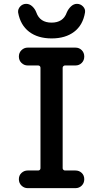

<svg xmlns="http://www.w3.org/2000/svg" viewBox="-20 -978 540 998"><path d="M74.2 -913.1Q72.3 -930.7 85 -944.3Q97.7 -958 116.2 -958Q133.8 -958 147.9 -944.8Q162.1 -931.6 168.9 -913.1Q187.5 -860.4 248 -860.4Q308.6 -860.4 327.1 -913.1Q335 -931.6 349.1 -944.8Q363.3 -958 379.9 -958Q398.4 -958 411.6 -944.3Q424.8 -930.7 421.9 -913.1Q411.1 -847.7 365.7 -813Q320.3 -778.3 248.5 -778.3Q176.8 -778.3 131.3 -813Q85.9 -847.7 74.2 -913.1ZM317.4 -637.7Q313.5 -637.7 309.6 -634.3Q305.7 -630.9 305.7 -626V-103.5Q305.7 -98.6 309.6 -95.2Q313.5 -91.8 317.4 -91.8H372.1Q391.6 -91.8 404.8 -79.1Q418 -66.4 418 -46.4Q418 -26.4 404.8 -13.2Q391.6 0 372.1 0H124Q105.5 0 91.8 -13.2Q78.1 -26.4 78.1 -46.4Q78.1 -66.4 91.8 -79.1Q105.5 -91.8 124 -91.8H178.7Q183.6 -91.8 187 -95.2Q190.4 -98.6 190.4 -103.5V-626Q190.4 -630.9 187 -634.3Q183.6 -637.7 178.7 -637.7H124Q105.5 -637.7 91.8 -650.9Q78.1 -664.1 78.1 -684.1Q78.1 -704.1 91.8 -717.3Q105.5 -730.5 124 -730.5H372.1Q391.6 -730.5 404.8 -717.3Q418 -704.1 418 -684.1Q418 -664.1 404.8 -650.9Q391.6 -637.7 372.1 -637.7Z"/></svg>

Font: Rounded-X Mgen+ 2m medium
Style: Regular
Weight: 500
Designer: [Source Han Sans]
Ryoko NISHIZUKA  (kana & ideographs); Paul D. Hunt (Latin, Greek & Cyrillic); Wenlong ZHANG  (bopomofo
Version: Version 1.059.20150602